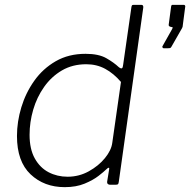

<svg xmlns="http://www.w3.org/2000/svg" viewBox="-20 -762 784 792"><path d="M433 0Q428 0 424.5 -3.5Q421 -7 422 -13L430 -62Q432 -70 428.5 -70Q425 -70 418 -63Q409 -54 386.5 -36.5Q364 -19 329 -4.5Q294 10 247 10Q162 10 106 -43Q50 -96 50 -201Q50 -260 68 -319.5Q86 -379 121.5 -429Q157 -479 210 -509.5Q263 -540 333 -540Q387 -540 418.5 -522Q450 -504 470 -485Q479 -478 483 -480.5Q487 -483 488 -495L522 -732Q523 -738 524.5 -740Q526 -742 532 -742H563Q572 -742 571 -731L470 -12Q469 -4 466.5 -2Q464 0 457 0ZM479 -424Q449 -459 414 -478Q379 -497 336 -497Q279 -497 235.5 -471.5Q192 -446 162 -403.5Q132 -361 117 -309.5Q102 -258 102 -206Q102 -147 123.5 -108.5Q145 -70 180.5 -51.5Q216 -33 259 -33Q306 -33 346.5 -55.5Q387 -78 413 -110Q439 -142 443 -172ZM655 -563Q652 -563 650.5 -566Q649 -569 650 -571L690 -642Q692 -647 692.5 -648Q693 -649 690 -650L685 -651Q680 -652 677.5 -654.5Q675 -657 676 -661L686 -736Q687 -740 688 -741Q689 -742 692 -742H739Q741 -742 743 -739.5Q745 -737 744 -734L733 -650Q732 -649 731.5 -648Q731 -647 731 -646L687 -569Q685 -565 682 -564Q679 -563 673 -563Z"/></svg>

Font: Libre Franklin Thin ExtraLight
Style: Italic
Weight: 250
Italic angle: -8°
Version: Version 3.000